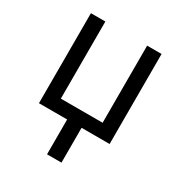

<svg xmlns="http://www.w3.org/2000/svg" viewBox="-172 -652 921 979"><g transform="rotate(30 288.0 -162.5)"><path d="M246 205H331V0H496V-530H411V-76H165V-530H80V0H246Z"/></g></svg>

Font: Iosevka Sparkle
Style: Regular
Weight: 400
Designer: Belleve Invis
Foundry: Belleve Invis
Version: Version 4.5.0; ttfautohint (v1.8.3)